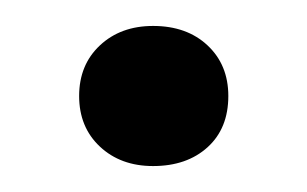

<svg xmlns="http://www.w3.org/2000/svg" viewBox="-20 -121 237 148"><path d="M98 7Q73 7 57 -8Q41 -23 41 -47Q41 -71 57 -86Q73 -101 98 -101Q124 -101 140 -86Q156 -71 156 -47Q156 -22 140 -7.5Q124 7 98 7Z"/></svg>

Font: Mona Sans Medium
Style: Regular
Weight: 500
Designer: Deni Anggara
Foundry: GitHub
Version: Version 2.000;Glyphs 3.2.3 (3260)